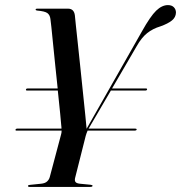

<svg xmlns="http://www.w3.org/2000/svg" viewBox="-20 -734 711 754"><path d="M41 -225Q42.5 -229 47.5 -229H221.5Q221.5 -232 221.2 -235.2Q221 -238.5 220.5 -242Q220 -250.5 216.2 -289Q212.5 -327.5 207 -378.5H86Q81 -378.5 82 -382.5Q83 -386.5 88 -386.5H206.5Q202 -429.5 197.2 -475.2Q192.5 -521 188.5 -560.8Q184.5 -600.5 181.8 -627.2Q179 -654 178 -659.5Q176 -675.5 165.8 -682.8Q155.5 -690 126 -692.5Q120 -693 120 -696.5Q120 -700 125.5 -700H247Q270.5 -700 274 -674Q274.5 -667 277.8 -636Q281 -605 286 -559.5Q291 -514 296.2 -462.8Q301.5 -411.5 306.5 -363.5Q311.5 -315.5 315.2 -279.5Q319 -243.5 320 -229H320.5L537.5 -611Q570.5 -670 593.2 -692Q616 -714 639.5 -714Q654.5 -714 662.8 -705.5Q671 -697 671 -684.5Q670.5 -666 655 -653.5Q639.5 -641 610 -630.5Q580 -621.5 558 -604Q536 -586.5 517 -553L420 -386.5H553.5Q558.5 -386.5 557.5 -382.5Q556.5 -378.5 551 -378.5H415.5L328 -229H508.5Q518 -229 516.5 -225Q516 -221 506.5 -221H324Q321.5 -215.5 319.8 -210.5Q318 -205.5 316.5 -200L275 -35.5Q272.5 -25.5 276.2 -19.8Q280 -14 294 -12.5L335 -8.5Q343.5 -7.5 343.5 -4.5Q343.5 0 334 0H95.5Q90 0 90 -4Q90 -7.5 97.5 -8L141 -12.5Q157 -14 165 -21.5Q173 -29 175.5 -39L219.5 -204.5Q222 -212.5 222 -221H45Q40 -221 41 -225Z"/></svg>

Font: Fraunces 144pt S000
Style: Italic
Weight: 400
Italic angle: -16°
Version: Version 1.000; ttfautohint (v1.8.3)